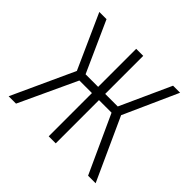

<svg xmlns="http://www.w3.org/2000/svg" viewBox="-133 -666 810 810"><g transform="rotate(45 271.5 -261.0)"><path d="M513 -522 404 -279 531 0H486L368 -258H293V0H251V-258H176L56 0H12L140 -279L31 -522H74L176 -295H251V-522H293V-295H368L471 -522Z"/></g></svg>

Font: Fira Sans Extra Condensed ExtraLight
Style: Regular
Weight: 275
Width: 1
Designer: Carrois Corporate & Edenspiekermann AG
Foundry: Carrois Corporate GbR & Edenspiekermann AG
Version: Version 4.203